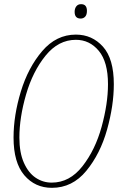

<svg xmlns="http://www.w3.org/2000/svg" viewBox="-20 -890 577 921"><path d="M45 -230Q45 -336 80 -451Q115 -566 182.5 -645Q250 -724 344 -724Q422 -724 474 -666Q526 -608 526 -486Q526 -384 493.5 -268Q461 -152 394 -70.5Q327 11 229 11Q148 11 96.5 -49.5Q45 -110 45 -230ZM498 -486Q498 -593 454 -646Q410 -699 344 -699Q260 -699 198.5 -623Q137 -547 105 -436.5Q73 -326 73 -230Q73 -158 94.5 -109.5Q116 -61 151 -37.5Q186 -14 228 -14Q314 -14 375.5 -92.5Q437 -171 467.5 -282Q498 -393 498 -486ZM338 -833Q338 -849 346 -859.5Q354 -870 369 -870Q397 -870 397 -838Q397 -819 388.5 -810Q380 -801 367 -801Q338 -801 338 -833Z"/></svg>

Font: Noto Serif CondThin
Style: Italic
Weight: 250
Width: 3
Italic angle: -12°
Designer: Monotype Design Team
Foundry: Monotype Imaging Inc.
Version: Version 1.001